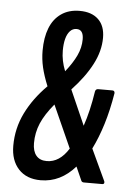

<svg xmlns="http://www.w3.org/2000/svg" viewBox="-50 -700 517 744"><g transform="rotate(5 208.5 -327.5)"><path d="M136 6Q81 6 50 -27.5Q19 -61 19 -118Q19 -186 48.5 -246Q78 -306 131 -359Q115 -398 107.5 -430Q100 -462 100 -495Q100 -546 114.5 -583Q129 -620 158.5 -640.5Q188 -661 230 -661Q277 -661 303 -636Q329 -611 329 -565Q329 -513 301.5 -460.5Q274 -408 224 -355L284 -219Q294 -248 302 -282Q310 -316 316 -355Q318 -365 328 -365H383Q392 -365 392 -355Q381 -288 364 -233Q347 -178 325 -134L382 -12Q384 -8 382.5 -4Q381 0 375 0H304Q297 0 294 -5L270 -59Q242 -27 208.5 -10.5Q175 6 136 6ZM153 -70Q203 -70 238 -126L164 -291Q129 -249 113.5 -212.5Q98 -176 98 -135Q98 -104 112 -87Q126 -70 153 -70ZM194 -423Q222 -458 236.5 -489Q251 -520 251 -552Q251 -590 224 -590Q209 -590 198.5 -578.5Q188 -567 183 -547.5Q178 -528 178 -502Q178 -482 182 -462.5Q186 -443 194 -423Z"/></g></svg>

Font: Sofia Sans Extra Condensed SemiBold
Style: Italic
Weight: 600
Italic angle: -9°
Designer: Botio Nikoltchev, Ani Petrova
Foundry: lettersoup
Version: Version 4.101